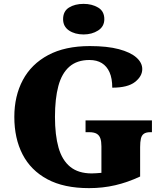

<svg xmlns="http://www.w3.org/2000/svg" viewBox="-20 -962 850 992"><path d="M440 10Q310 10 224.5 -36Q139 -82 96.5 -164.5Q54 -247 54 -358Q54 -466 98 -548.5Q142 -631 229 -677.5Q316 -724 444 -724Q534 -724 594 -708Q654 -692 684.5 -665Q715 -638 715 -605Q715 -568 677.5 -538.5Q640 -509 560 -509Q560 -557 546 -588.5Q532 -620 506 -636Q480 -652 442 -652Q378 -652 338.5 -617.5Q299 -583 281.5 -517.5Q264 -452 264 -358Q264 -264 282.5 -199Q301 -134 343 -100Q385 -66 454 -66Q465 -66 477.5 -67Q490 -68 504 -69V-206Q504 -231 498.5 -247Q493 -263 479.5 -271Q466 -279 441 -279H422V-340H765V-279H756Q735 -279 723.5 -271Q712 -263 708 -246Q704 -229 704 -202V-50Q640 -20 575.5 -5Q511 10 440 10ZM412 -784Q367 -784 336.5 -804.5Q306 -825 306 -863Q306 -904 336.5 -923Q367 -942 412 -942Q455 -942 487 -923Q519 -904 519 -863Q519 -825 487 -804.5Q455 -784 412 -784Z"/></svg>

Font: Noto Serif Kannada Black
Style: Regular
Weight: 900
Version: Version 2.003